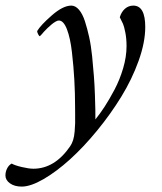

<svg xmlns="http://www.w3.org/2000/svg" viewBox="-128 -445 585 692"><path d="M128.9 -424.8Q144 -424.8 156.7 -409.9Q169.4 -395 178 -368.7Q186.5 -342.3 193.4 -311.3Q200.2 -280.3 204.1 -241.7Q208 -203.1 210.4 -170.9Q212.9 -138.7 214.1 -103.5Q215.3 -68.4 215.6 -49.8Q215.8 -31.2 215.8 -14.6Q231.9 -34.2 248.8 -60.1Q265.6 -85.9 284.7 -121.8Q303.7 -157.7 315.9 -199.2Q328.1 -240.7 328.1 -278.3Q328.1 -305.7 323.7 -327.9Q319.3 -350.1 315.4 -358.9Q311.5 -367.7 303.7 -382.8Q309.6 -402.3 322.5 -413.6Q335.4 -424.8 352.5 -424.8Q395.5 -424.8 395.5 -347.7Q395.5 -292.5 371.6 -225.8Q347.7 -159.2 309.3 -96.7Q271 -34.2 222.2 25.4Q173.3 85 124.3 129.4Q75.2 173.8 28.8 200.7Q-17.6 227.5 -49.8 227.5Q-75.7 227.5 -92 215.8Q-108.4 204.1 -108.4 187.5Q-108.4 174.3 -102.5 162.4Q-96.7 150.4 -85.9 144.5Q-75.2 150.9 -49.6 157Q-23.9 163.1 -7.8 163.1Q69.3 163.1 125 82Q131.3 72.8 135.5 59.8Q139.6 46.9 141.1 28.3Q142.6 9.8 142.8 -0.5Q143.1 -10.7 142.8 -33.9Q142.6 -57.1 142.6 -60.5Q142.6 -108.4 139.9 -157Q137.2 -205.6 131.3 -256.6Q125.5 -307.6 113.3 -339.4Q101.1 -371.1 84 -371.1Q79.1 -371.1 72 -366.9Q64.9 -362.8 57.9 -356.9Q50.8 -351.1 43.2 -343.8Q35.6 -336.4 30.3 -330.6Q24.9 -324.7 20.5 -319.3L15.6 -314.5Q13.2 -314.5 9.5 -321.5Q5.9 -328.6 5.9 -333Q18.6 -354.5 58.8 -389.6Q99.1 -424.8 128.9 -424.8Z"/></svg>

Font: Crimson
Style: Italic
Weight: 400
Italic angle: -11°
Version: Version 0.8